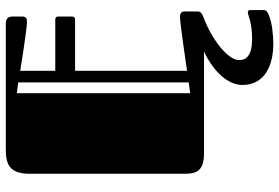

<svg xmlns="http://www.w3.org/2000/svg" viewBox="-174 -568 986 679"><g transform="rotate(-90 319.5 -228.0)"><path d="M591 -456C597 -456 601 -459 601 -467V-516C601 -522 598 -526 591 -526H409V-650C409 -650 556 -626 583 -626C593 -626 601 -629 601 -642V-677C601 -689 597 -701 575 -701H134C81 -701 45 -691 45 -616V-68C45 -23 58 0 119 0H477C403 35 359 87 359 135C359 218 433 245 504 245C533 245 578 241 604 230C616 225 624 222 624 210V163C624 157 620 155 617 155C603 155 584 170 521 170C465 170 447 151 447 124C447 83 524 26 594 0C614 -8 619 -12 619 -24V-69C619 -82 610 -85 599 -85C578 -85 409 -60 409 -60V-456ZM368 -54 330 -49V-662L368 -657Z"/></g></svg>

Font: Fascinate Inline
Style: Regular
Weight: 900
Designer: Astigmatic (AOETI)
Foundry: Astigmatic (AOETI)
Version: Version 1.000